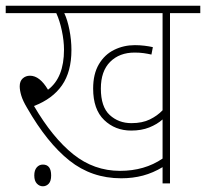

<svg xmlns="http://www.w3.org/2000/svg" viewBox="-20 -642 721 672"><path d="M575 -596V0H549V-57Q516 -37 480.5 -27.5Q445 -18 404 -18Q301 -18 223 -80Q145 -142 75 -264Q60 -289 54.5 -307.5Q49 -326 49 -340Q49 -358 59.5 -367.5Q70 -377 85 -377Q119 -377 148 -328Q204 -370 204 -468Q204 -499 196.5 -534.5Q189 -570 177 -596H0V-622H681V-596ZM440 -211Q478 -211 504.5 -224Q531 -237 549 -256V-596H205Q216 -573 223 -537.5Q230 -502 230 -467Q230 -391 197 -343.5Q164 -296 99 -271Q164 -160 236.5 -102Q309 -44 400 -44Q486 -44 549 -87V-224Q530 -207 502.5 -196Q475 -185 439 -185Q383 -185 344.5 -222Q306 -259 306 -332Q306 -383 326 -417Q346 -451 379.5 -467.5Q413 -484 452 -484Q469 -484 485.5 -482Q502 -480 515 -477L510 -451Q497 -454 483 -456Q469 -458 451 -458Q398 -458 365.5 -425.5Q333 -393 333 -332Q333 -268 364 -239.5Q395 -211 440 -211ZM100 -28Q100 -46 108.5 -56Q117 -66 130 -66Q159 -66 159 -28Q159 -8 150.5 1Q142 10 130 10Q118 10 109 0.5Q100 -9 100 -28Z"/></svg>

Font: Noto Sans SemiCondensed Thin
Style: Regular
Weight: 100
Width: 4
Designer: Monotype Design Team
Foundry: Monotype Imaging Inc.
Version: Version 2.013; ttfautohint (v1.8.4.7-5d5b)